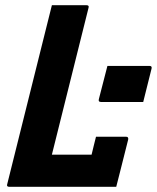

<svg xmlns="http://www.w3.org/2000/svg" viewBox="-20 -720 605 740"><path d="M394 -466H556Q567 -466 564 -455L532 -327H369Q358 -327 361 -338ZM16 0Q4 0 8 -11Q45 -158 81.5 -305.5Q118 -453 155 -600Q161 -625 167.5 -650Q174 -675 180 -700H313Q325 -700 321 -689Q286 -548 250.5 -406.5Q215 -265 180 -124H333Q337 -141 341.5 -159Q346 -177 350 -193H466Q476 -193 474 -182Q468 -157 459.5 -124.5Q451 -92 443 -59Q435 -26 428 0Z"/></svg>

Font: Recursive Sn Lnr St
Style: Bold Italic
Weight: 700
Italic angle: -15°
Version: Version 1.079;hotconv 1.0.112;makeotfexe 2.5.65598; ttfautoh